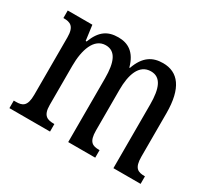

<svg xmlns="http://www.w3.org/2000/svg" viewBox="-113 -725 981 905"><g transform="rotate(30 377.5 -273.0)"><path d="M20 0H241V-41H239C204 -41 177 -48 177 -108V-321C177 -407 202 -484 266 -484C320 -484 340 -434 340 -347V0H487V-41H484C449 -41 426 -50 426 -113V-335C426 -414 447 -484 512 -484C566 -484 586 -434 586 -347V0H734V-41H732C696 -41 673 -50 673 -113V-349C673 -486 624 -546 542 -546C486 -546 443 -522 417 -448H414C394 -522 351 -546 299 -546C241 -546 204 -522 178 -454H173L162 -536H28V-495H30C65 -495 90 -486 90 -426V-113C90 -50 67 -41 32 -41H20Z"/></g></svg>

Font: Noto Serif Lao ExtCond
Style: Regular
Weight: 400
Width: 2
Designer: Monotype Design Team
Foundry: Monotype Imaging Inc.
Version: Version 2.004